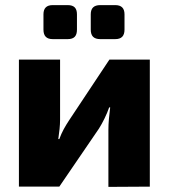

<svg xmlns="http://www.w3.org/2000/svg" viewBox="-20 -730 660 751"><path d="M245 -710H186C162 -710 150 -698 150 -674V-614C150 -589 162 -577 186 -577H245C270 -577 281 -589 281 -614V-674C281 -698 270 -710 245 -710ZM431 -710H372C347 -710 335 -698 335 -674V-614C335 -589 347 -577 372 -577H431C455 -577 467 -589 467 -614V-674C467 -698 455 -710 431 -710ZM566 -497H408L250 -259C235 -236 222 -214 212 -186H208C212 -215 215 -237 215 -263V-497H54V0H212L367 -227C381 -249 398 -283 407 -310H411C407 -277 404 -251 404 -222V1L566 0Z"/></svg>

Font: Exo 2 Extra Bold
Style: Regular
Weight: 800
Designer: Natanael Gama
Version: Version 1.001;PS 001.001;hotconv 1.0.88;makeotf.lib2.5.64775